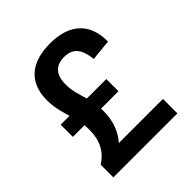

<svg xmlns="http://www.w3.org/2000/svg" viewBox="-200 -881 1020 1020"><g transform="rotate(-45 310.0 -371.0)"><path d="M412.5 -304.5V-396H266C253.5 -440.5 239 -479 239 -527.5C239 -615 286 -637.5 337 -637.5C395.5 -637.5 432 -607 440.5 -518.5L559.5 -530.5C561.5 -672.5 474.5 -741.5 335 -741.5C205 -741.5 109.5 -684.5 109.5 -538.5C109.5 -483.5 123.5 -440 136 -396H69.5V-304.5H156.5C158 -293 158.5 -281 158.5 -268.5C158.5 -190 130 -134 69.5 -95V0H550.5V-108.5H219C259.5 -153.5 282 -214 282 -288C282 -293.5 282 -299 281.5 -304.5Z"/></g></svg>

Font: Monaspace Argon SemiBold
Style: Regular
Weight: 600
Designer: Riley Cran & the Lettermatic Team
Foundry: Lettermatic
Version: Version 1.000 (Monaspace Argon)